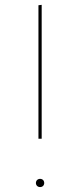

<svg xmlns="http://www.w3.org/2000/svg" viewBox="-20 -753 325 779"><path d="M149.1 -733.4 136 -731.7V-190.1H149.1ZM142.6 -27.3C132.6 -27.3 125.7 -20 125.7 -10.4C125.7 -1.3 132.6 6 142.6 6C153 6 159.4 -1.3 159.4 -10.4C159.4 -20 153 -27.3 142.6 -27.3Z"/></svg>

Font: Fira Sans Hair
Style: Regular
Weight: 100
Designer: bBox Type GmbH & Carrois Corporate GbR & Edenspiekermann AG
Foundry: bBox Type GmbH & Carrois Corporate GbR & Edenspiekermann AG
Version: Version 4.300;PS 004.300;hotconv 1.0.88;makeotf.lib2.5.64775